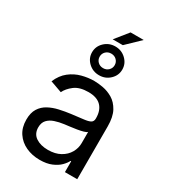

<svg xmlns="http://www.w3.org/2000/svg" viewBox="-220 -1015 1003 1133"><g transform="rotate(30 282.0 -448.0)"><path d="M237.2 12.1Q185.4 12.1 143.1 -7.5Q100.9 -27 76 -64.3Q51.1 -101.6 51.1 -154.8Q51.1 -201.7 69.6 -231Q88.1 -260.3 119 -277Q149.9 -293.7 187.3 -302Q224.8 -310.4 262.8 -315.3Q312.5 -321.7 343.6 -325.1Q374.6 -328.5 389 -336.6Q403.4 -344.8 403.4 -365.1V-367.9Q403.4 -420.5 374.8 -449.6Q346.2 -478.7 288.4 -478.7Q228.3 -478.7 194.2 -452.4Q160.2 -426.1 146.3 -396.3L66.8 -424.7Q88.1 -474.4 123.8 -502.3Q159.4 -530.2 201.9 -541.4Q244.3 -552.6 285.5 -552.6Q311.8 -552.6 346.1 -546.3Q380.3 -540.1 412.5 -521Q444.6 -501.8 465.9 -463.1Q487.2 -424.4 487.2 -359.4V0H403.4V-73.9H399.1Q390.6 -56.1 370.7 -36Q350.9 -16 317.8 -2Q284.8 12.1 237.2 12.1ZM250 -63.2Q299.7 -63.2 334 -82.6Q368.3 -101.9 385.8 -132.6Q403.4 -163.4 403.4 -197.4V-274.1Q398.1 -267.8 380.1 -262.6Q362.2 -257.5 339 -253.7Q315.7 -250 293.9 -247.3Q272 -244.7 258.5 -242.9Q225.9 -238.6 197.6 -229.2Q169.4 -219.8 152.2 -201.2Q134.9 -182.5 134.9 -150.6Q134.9 -106.9 167.4 -85Q199.9 -63.2 250 -63.2ZM291.2 -595.5Q248.6 -595.5 218.4 -624.1Q188.2 -652.7 188.2 -693.2Q188.2 -733.7 218.4 -762.4Q248.6 -791.2 291.2 -791.2Q333.8 -791.2 364 -762.4Q394.2 -733.7 394.2 -693.2Q394.2 -652.7 364 -624.1Q333.8 -595.5 291.2 -595.5ZM291.2 -643.8Q313.2 -643.8 327.8 -658.2Q342.3 -672.6 342.3 -693.2Q342.3 -713.8 327.8 -728.2Q313.2 -742.5 291.2 -742.5Q269.2 -742.5 254.6 -728.2Q240.1 -713.8 240.1 -693.2Q240.1 -672.6 254.6 -658.2Q269.2 -643.8 291.2 -643.8ZM255.7 -819.6 326.7 -907.7H416.2L324.6 -819.6Z"/></g></svg>

Font: Inter Alia
Style: Regular
Weight: 400
Designer: Rasmus Andersson (Latin, Greek, Cyrillic etc.) and Evan from Shavian.info (Shavian, old style figures)
Foundry: Shavian.info
Version: Version 0.001;git-37ab20767